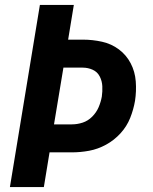

<svg xmlns="http://www.w3.org/2000/svg" viewBox="-20 -755 616 775"><path d="M20 0H157L180 -140H270Q305 -140 340 -146.5Q375 -153 408 -171Q441 -189 466.5 -217Q492 -245 505.5 -279Q519 -313 525 -348Q531 -387 528 -426.5Q525 -466 507.5 -499.5Q490 -533 460 -555.5Q430 -578 392 -586.5Q354 -595 314 -595H255L278 -735H141ZM270 -253H198L236 -482H314Q335 -482 354 -473.5Q373 -465 382.5 -446.5Q392 -428 393 -407Q394 -386 391 -365Q387 -343 378 -322Q369 -301 352 -284Q335 -267 313.5 -260Q292 -253 270 -253Z"/></svg>

Font: Iosevka Sparkle Extrabold
Style: Italic
Weight: 800
Italic angle: -9°
Designer: Belleve Invis
Foundry: Belleve Invis
Version: Version 4.5.0; ttfautohint (v1.8.3)